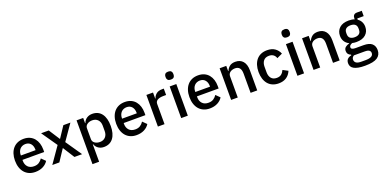

<svg xmlns="http://www.w3.org/2000/svg" viewBox="-11 -1749 5919 2966"><g transform="rotate(-20 2948.0 -266.0)"><path d="M282 12Q226 12 182 -7Q138 -26 107 -61.5Q76 -97 59.5 -147.5Q43 -198 43 -260Q43 -322 59.5 -372.5Q76 -423 107 -458.5Q138 -494 182 -513Q226 -532 282 -532Q339 -532 382.5 -512Q426 -492 455 -456.5Q484 -421 498.5 -374Q513 -327 513 -273V-232H156V-215Q156 -155 191.5 -116.5Q227 -78 293 -78Q341 -78 374 -99Q407 -120 430 -156L494 -93Q465 -45 410 -16.5Q355 12 282 12ZM282 -447Q254 -447 230.5 -437Q207 -427 190.5 -409Q174 -391 165 -366Q156 -341 156 -311V-304H398V-314Q398 -374 367 -410.5Q336 -447 282 -447Z M562 0 745 -263 567 -520H693L810 -339H813L933 -520H1049L871 -264L1052 0H926L806 -189H803L678 0Z M1150 -520H1259V-434H1264Q1281 -481 1319.5 -506.5Q1358 -532 1410 -532Q1509 -532 1563 -460.5Q1617 -389 1617 -260Q1617 -131 1563 -59.5Q1509 12 1410 12Q1358 12 1319.5 -14Q1281 -40 1264 -86H1259V200H1150ZM1377 -82Q1434 -82 1468 -118.5Q1502 -155 1502 -215V-305Q1502 -365 1468 -401.5Q1434 -438 1377 -438Q1327 -438 1293 -413.5Q1259 -389 1259 -349V-171Q1259 -131 1293 -106.5Q1327 -82 1377 -82Z M1946 12Q1890 12 1846 -7Q1802 -26 1771 -61.5Q1740 -97 1723.5 -147.5Q1707 -198 1707 -260Q1707 -322 1723.5 -372.5Q1740 -423 1771 -458.5Q1802 -494 1846 -513Q1890 -532 1946 -532Q2003 -532 2046.5 -512Q2090 -492 2119 -456.5Q2148 -421 2162.5 -374Q2177 -327 2177 -273V-232H1820V-215Q1820 -155 1855.5 -116.5Q1891 -78 1957 -78Q2005 -78 2038 -99Q2071 -120 2094 -156L2158 -93Q2129 -45 2074 -16.5Q2019 12 1946 12ZM1946 -447Q1918 -447 1894.5 -437Q1871 -427 1854.5 -409Q1838 -391 1829 -366Q1820 -341 1820 -311V-304H2062V-314Q2062 -374 2031 -410.5Q2000 -447 1946 -447Z M2298 0V-520H2407V-420H2412Q2423 -460 2458 -490Q2493 -520 2555 -520H2584V-415H2541Q2476 -415 2441.5 -394Q2407 -373 2407 -332V0Z M2736 -613Q2702 -613 2686.5 -629Q2671 -645 2671 -670V-687Q2671 -712 2686.5 -728Q2702 -744 2736 -744Q2770 -744 2785 -728Q2800 -712 2800 -687V-670Q2800 -645 2785 -629Q2770 -613 2736 -613ZM2681 -520H2790V0H2681Z M3150 12Q3094 12 3050 -7Q3006 -26 2975 -61.5Q2944 -97 2927.5 -147.5Q2911 -198 2911 -260Q2911 -322 2927.5 -372.5Q2944 -423 2975 -458.5Q3006 -494 3050 -513Q3094 -532 3150 -532Q3207 -532 3250.5 -512Q3294 -492 3323 -456.5Q3352 -421 3366.5 -374Q3381 -327 3381 -273V-232H3024V-215Q3024 -155 3059.5 -116.5Q3095 -78 3161 -78Q3209 -78 3242 -99Q3275 -120 3298 -156L3362 -93Q3333 -45 3278 -16.5Q3223 12 3150 12ZM3150 -447Q3122 -447 3098.5 -437Q3075 -427 3058.5 -409Q3042 -391 3033 -366Q3024 -341 3024 -311V-304H3266V-314Q3266 -374 3235 -410.5Q3204 -447 3150 -447Z M3502 0V-520H3611V-434H3616Q3633 -476 3667.5 -504Q3702 -532 3762 -532Q3842 -532 3886.5 -479.5Q3931 -427 3931 -330V0H3822V-316Q3822 -438 3724 -438Q3703 -438 3682.5 -432.5Q3662 -427 3646 -416Q3630 -405 3620.5 -388Q3611 -371 3611 -348V0Z M4283 12Q4227 12 4183 -7Q4139 -26 4109 -61.5Q4079 -97 4063 -147.5Q4047 -198 4047 -260Q4047 -322 4063 -372.5Q4079 -423 4109 -458.5Q4139 -494 4183 -513Q4227 -532 4283 -532Q4361 -532 4411 -497Q4461 -462 4484 -404L4394 -362Q4383 -398 4355.5 -419.5Q4328 -441 4283 -441Q4223 -441 4192.5 -403.5Q4162 -366 4162 -306V-213Q4162 -153 4192.5 -115.5Q4223 -78 4283 -78Q4331 -78 4359.5 -101.5Q4388 -125 4405 -164L4488 -120Q4462 -56 4410 -22Q4358 12 4283 12Z M4647 -613Q4613 -613 4597.5 -629Q4582 -645 4582 -670V-687Q4582 -712 4597.5 -728Q4613 -744 4647 -744Q4681 -744 4696 -728Q4711 -712 4711 -687V-670Q4711 -645 4696 -629Q4681 -613 4647 -613ZM4592 -520H4701V0H4592Z M4857 0V-520H4966V-434H4971Q4988 -476 5022.5 -504Q5057 -532 5117 -532Q5197 -532 5241.5 -479.5Q5286 -427 5286 -330V0H5177V-316Q5177 -438 5079 -438Q5058 -438 5037.5 -432.5Q5017 -427 5001 -416Q4985 -405 4975.5 -388Q4966 -371 4966 -348V0Z M5893 49Q5893 130 5831 171Q5769 212 5629 212Q5565 212 5520.5 203.5Q5476 195 5447.5 179Q5419 163 5406 140Q5393 117 5393 87Q5393 44 5416.5 20Q5440 -4 5482 -13V-24Q5423 -43 5423 -104Q5423 -144 5450 -165.5Q5477 -187 5515 -196V-200Q5469 -222 5444.5 -261.5Q5420 -301 5420 -354Q5420 -434 5473.5 -483Q5527 -532 5627 -532Q5682 -532 5721 -516V-530Q5721 -565 5737.5 -584.5Q5754 -604 5789 -604H5869V-516H5763V-495Q5798 -472 5817 -435.5Q5836 -399 5836 -354Q5836 -275 5782 -226.5Q5728 -178 5628 -178Q5590 -178 5560 -186Q5540 -179 5525 -166.5Q5510 -154 5510 -134Q5510 -113 5529 -104Q5548 -95 5583 -95H5711Q5807 -95 5850 -56.5Q5893 -18 5893 49ZM5791 61Q5791 34 5770.5 18Q5750 2 5696 2H5520Q5484 23 5484 62Q5484 94 5509.5 113.5Q5535 133 5596 133H5664Q5791 133 5791 61ZM5628 -257Q5676 -257 5702.5 -278.5Q5729 -300 5729 -345V-365Q5729 -410 5702.5 -431.5Q5676 -453 5628 -453Q5580 -453 5553.5 -431.5Q5527 -410 5527 -365V-345Q5527 -300 5553.5 -278.5Q5580 -257 5628 -257Z"/></g></svg>

Font: IBM Plex Sans KR Medium
Style: Regular
Weight: 500
Designer: Mike Abbink; Paul van der Laan; Pieter van Rosmalen; Wujin Sim; Chorong Kim; Dohee Lee;
Foundry: Sandoll Inc.
Version: Version 1.001